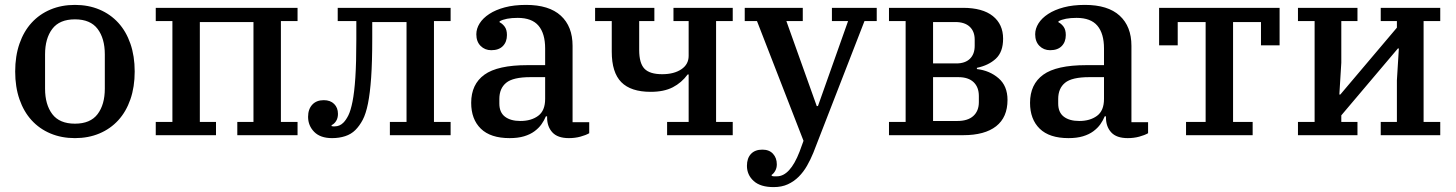

<svg xmlns="http://www.w3.org/2000/svg" viewBox="-20 -552 5945 784"><path d="M286 -47Q349 -47 378.5 -86Q408 -125 408 -190V-330Q408 -395 378.5 -434Q349 -473 286 -473Q223 -473 193.5 -434Q164 -395 164 -330V-190Q164 -125 193.5 -86Q223 -47 286 -47ZM286 12Q231 12 186 -7Q141 -26 109 -61Q77 -96 59.5 -146.5Q42 -197 42 -260Q42 -323 59.5 -373.5Q77 -424 109 -459Q141 -494 186 -513Q231 -532 286 -532Q341 -532 386 -513Q431 -494 463 -459Q495 -424 512.5 -373.5Q530 -323 530 -260Q530 -197 512.5 -146.5Q495 -96 463 -61Q431 -26 386 -7Q341 12 286 12Z M616 -54H684V-466H616V-520H1195V-466H1127V-54H1195V0H949V-54H1015V-462H796V-54H862V0H616Z M1336 12Q1288 12 1263 -13.5Q1238 -39 1238 -75Q1238 -106 1255 -124.5Q1272 -143 1302 -143Q1329 -143 1344.5 -127.5Q1360 -112 1360 -87Q1360 -70 1352.5 -58Q1345 -46 1334 -41V-37Q1337 -36 1340.5 -36Q1344 -36 1347 -36Q1367 -36 1382 -51Q1393 -62 1402.5 -81Q1412 -100 1419.5 -137.5Q1427 -175 1431 -235.5Q1435 -296 1435 -391V-466H1359V-520H1820V-466H1752V-54H1820V0H1572V-54H1640V-462H1500V-395Q1500 -299 1495.5 -235Q1491 -171 1482.5 -129Q1474 -87 1461 -62.5Q1448 -38 1431 -21Q1414 -4 1389.5 4Q1365 12 1336 12Z M2061 12Q1983 12 1943.5 -26.5Q1904 -65 1904 -132Q1904 -208 1958 -247Q2012 -286 2134 -286H2206V-354Q2206 -415 2179 -447Q2152 -479 2094 -479Q2045 -479 2020 -465V-461Q2031 -456 2040.5 -443.5Q2050 -431 2050 -409Q2050 -381 2033.5 -364Q2017 -347 1986 -347Q1960 -347 1942.5 -364.5Q1925 -382 1925 -412Q1925 -435 1938.5 -456.5Q1952 -478 1978 -495Q2004 -512 2041.5 -522Q2079 -532 2128 -532Q2222 -532 2270 -488Q2318 -444 2318 -365V-53H2386V-8Q2372 0 2350 6Q2328 12 2303 12Q2257 12 2235.5 -11.5Q2214 -35 2214 -72V-77H2209Q2202 -60 2191 -44.5Q2180 -29 2162.5 -16Q2145 -3 2120 4.5Q2095 12 2061 12ZM2105 -58Q2149 -58 2177.5 -79Q2206 -100 2206 -148V-237H2146Q2075 -237 2047 -214Q2019 -191 2019 -148V-129Q2019 -93 2042 -75.5Q2065 -58 2105 -58Z M2704 -54H2792V-248H2788Q2763 -214 2727 -195.5Q2691 -177 2637 -177Q2556 -177 2517 -216.5Q2478 -256 2478 -341V-466H2410V-520H2652V-466H2590V-348Q2590 -294 2611.5 -271.5Q2633 -249 2684 -249Q2732 -249 2762 -269Q2792 -289 2792 -324V-466H2730V-520H2972V-466H2904V-54H2972V0H2704Z M3139 212Q3085 212 3057.5 187Q3030 162 3030 125Q3030 94 3046.5 76.5Q3063 59 3093 59Q3121 59 3136.5 76Q3152 93 3152 119Q3152 134 3145.5 145.5Q3139 157 3131 162V166Q3136 168 3140.5 168Q3145 168 3152 168Q3206 168 3245 67L3261 23L3071 -466H3021V-520H3258V-466H3191L3315 -119H3320L3443 -466H3377V-520H3560V-466H3510L3301 72Q3290 99 3275.5 124.5Q3261 150 3241.5 169.5Q3222 189 3197 200.5Q3172 212 3139 212Z M3610 -54H3678V-466H3610V-520H3912Q3992 -520 4034 -486.5Q4076 -453 4076 -394Q4076 -340 4046.5 -312.5Q4017 -285 3969 -275V-270Q4021 -264 4057.5 -232.5Q4094 -201 4094 -144Q4094 -73 4047.5 -36.5Q4001 0 3913 0H3610ZM3889 -58Q3932 -58 3954.5 -78.5Q3977 -99 3977 -135V-160Q3977 -196 3955.5 -216.5Q3934 -237 3893 -237H3790V-58ZM3885 -293Q3921 -293 3940.5 -312Q3960 -331 3960 -365V-390Q3960 -424 3939.5 -443Q3919 -462 3881 -462H3790V-293Z M4343 12Q4265 12 4225.5 -26.5Q4186 -65 4186 -132Q4186 -208 4240 -247Q4294 -286 4416 -286H4488V-354Q4488 -415 4461 -447Q4434 -479 4376 -479Q4327 -479 4302 -465V-461Q4313 -456 4322.5 -443.5Q4332 -431 4332 -409Q4332 -381 4315.5 -364Q4299 -347 4268 -347Q4242 -347 4224.5 -364.5Q4207 -382 4207 -412Q4207 -435 4220.5 -456.5Q4234 -478 4260 -495Q4286 -512 4323.5 -522Q4361 -532 4410 -532Q4504 -532 4552 -488Q4600 -444 4600 -365V-53H4668V-8Q4654 0 4632 6Q4610 12 4585 12Q4539 12 4517.5 -11.5Q4496 -35 4496 -72V-77H4491Q4484 -60 4473 -44.5Q4462 -29 4444.5 -16Q4427 -3 4402 4.5Q4377 12 4343 12ZM4387 -58Q4431 -58 4459.5 -79Q4488 -100 4488 -148V-237H4428Q4357 -237 4329 -214Q4301 -191 4301 -148V-129Q4301 -93 4324 -75.5Q4347 -58 4387 -58Z M4823 -54H4903V-462H4789V-367H4713V-520H5205V-367H5129V-462H5015V-54H5095V0H4823Z M5280 -54H5348V-466H5280V-520H5523V-466H5457V-296L5449 -166H5453L5684 -439V-466H5618V-520H5861V-466H5793V-54H5861V0H5618V-54H5684V-224L5692 -354H5688L5457 -81V-54H5523V0H5280Z"/></svg>

Font: IBM Plex Serif Medium
Style: Regular
Weight: 500
Designer: Mike Abbink, Paul van der Laan, Pieter van Rosmalen
Foundry: Bold Monday
Version: Version 2.5